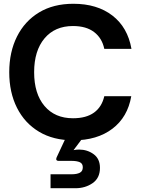

<svg xmlns="http://www.w3.org/2000/svg" viewBox="-20 -732 745 1018"><path d="M369 12Q263 12 187 -33.5Q111 -79 70 -160.5Q29 -242 29 -349Q29 -456 70 -538Q111 -620 187 -666Q263 -712 369 -712Q495 -712 576 -649.5Q657 -587 677 -473H533Q521 -530 479 -562Q437 -594 367 -594Q271 -594 216 -528.5Q161 -463 161 -349Q161 -235 216 -170Q271 -105 367 -105Q437 -105 478.5 -135Q520 -165 533 -222H676Q657 -111 576 -49.5Q495 12 369 12ZM248 266V192H360Q387 192 403 184Q419 176 419 155Q419 135 403 128Q387 121 360 121H291Q278 121 278 111Q278 108 280 103L330 -4H421L370 64Q385 61 399 61Q443 61 476.5 85.5Q510 110 510 158Q510 212 471 239Q432 266 380 266Z"/></svg>

Font: HostGroteskBold
Style: Bold
Weight: 700
Designer: Doukan Karapınar based on Poppins by Indian Type Foundry, Jonny Pinhorn
Foundry: Element Type
Version: Version 1.001; ttfautohint (v1.8.4.7-5d5b)